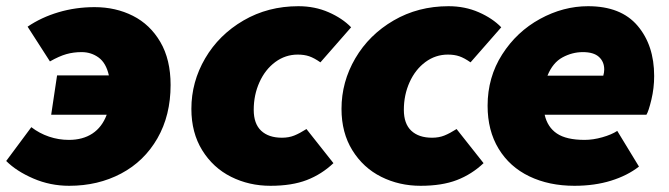

<svg xmlns="http://www.w3.org/2000/svg" viewBox="-29 -586 2158 619"><path d="M-9 -67 72 -176Q98 -156 129 -145.5Q160 -135 193 -135Q238 -135 269 -155.5Q300 -176 315 -216H136L155 -343H322Q313 -383 289 -400.5Q265 -418 234 -418Q208 -418 185 -411.5Q162 -405 132 -388L60 -500Q104 -530 159.5 -546.5Q215 -563 276 -563Q344 -563 399.5 -535Q455 -507 488 -450.5Q521 -394 521 -312Q521 -214 478.5 -140Q436 -66 361.5 -26.5Q287 13 194 13Q133 13 78.5 -10.5Q24 -34 -9 -67Z M588 -235Q588 -322 632.5 -398Q677 -474 756 -520Q835 -566 933 -566Q986 -566 1030.5 -546.5Q1075 -527 1103 -498L1004 -385Q984 -399 968 -404.5Q952 -410 931 -410Q891 -410 858.5 -386Q826 -362 807.5 -321Q789 -280 789 -232Q789 -187 813 -164.5Q837 -142 880 -142Q902 -142 919.5 -149Q937 -156 959 -170L1046 -60Q1008 -24 960 -5.5Q912 13 843 13Q774 13 716 -16Q658 -45 623 -101.5Q588 -158 588 -235Z M1072 -235Q1072 -322 1116.5 -398Q1161 -474 1240 -520Q1319 -566 1417 -566Q1470 -566 1514.5 -546.5Q1559 -527 1587 -498L1488 -385Q1468 -399 1452 -404.5Q1436 -410 1415 -410Q1375 -410 1342.5 -386Q1310 -362 1291.5 -321Q1273 -280 1273 -232Q1273 -187 1297 -164.5Q1321 -142 1364 -142Q1386 -142 1403.5 -149Q1421 -156 1443 -170L1530 -60Q1492 -24 1444 -5.5Q1396 13 1327 13Q1258 13 1200 -16Q1142 -45 1107 -101.5Q1072 -158 1072 -235Z M1543 -245Q1543 -337 1590 -410.5Q1637 -484 1712 -525Q1787 -566 1867 -566Q1973 -566 2026.5 -503Q2080 -440 2080 -341Q2080 -302 2071 -264.5Q2062 -227 2055 -216H1727Q1736 -176 1766.5 -155.5Q1797 -135 1856 -135Q1883 -135 1913 -143.5Q1943 -152 1961 -164L2031 -49Q1994 -20 1941 -3.5Q1888 13 1823 13Q1741 13 1677.5 -17.5Q1614 -48 1578.5 -106.5Q1543 -165 1543 -245ZM1916 -342Q1919 -353 1919 -362Q1919 -387 1902 -402.5Q1885 -418 1850 -418Q1816 -418 1784.5 -401Q1753 -384 1736 -342Z"/></svg>

Font: Nebula Sans Black
Style: Regular
Weight: 900
Italic angle: -9°
Designer: Paul D. Hunt for Adobe (as Source Sans)
Foundry: Nebula Entertainment & Broadcasting LLC
Version: Version 1.010